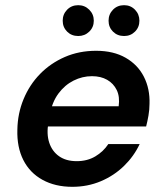

<svg xmlns="http://www.w3.org/2000/svg" viewBox="-20 -709 634 741"><path d="M259 12Q193 12 144 -15Q95 -42 70 -91.5Q45 -141 47 -208Q48 -271 71 -326.5Q94 -382 134.5 -423.5Q175 -465 230 -489Q285 -513 351 -513Q418 -513 465 -486Q512 -459 535.5 -412.5Q559 -366 557 -308Q557 -286 553 -263Q549 -240 544 -221H133L147 -299H438Q443 -336 430.5 -361.5Q418 -387 393.5 -401Q369 -415 335 -415Q298 -415 264 -398Q230 -381 205.5 -348Q181 -315 172 -265L167 -236Q159 -192 170 -158.5Q181 -125 208 -106Q235 -87 276 -87Q317 -87 348 -105.5Q379 -124 398 -153H519Q497 -106 458.5 -68.5Q420 -31 369 -9.5Q318 12 259 12ZM282 -570Q256 -570 239 -587Q222 -604 222 -629Q222 -654 239 -671.5Q256 -689 282 -689Q307 -689 324.5 -671.5Q342 -654 342 -629Q342 -604 324.5 -587Q307 -570 282 -570ZM459 -570Q433 -570 416 -587Q399 -604 399 -629Q399 -654 416 -671.5Q433 -689 459 -689Q484 -689 501 -671.5Q518 -654 518 -629Q518 -604 501 -587Q484 -570 459 -570Z"/></svg>

Font: DM Sans 18pt SemiBold
Style: Italic
Weight: 600
Italic angle: -10°
Designer: Colophon Foundry, Jonny Pinhorn
Foundry: Colophon Foundry
Version: Version 4.004;gftools[0.9.30]